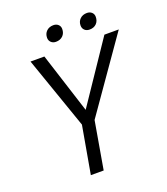

<svg xmlns="http://www.w3.org/2000/svg" viewBox="-152 -950 917 1055"><g transform="rotate(-20 307.0 -422.5)"><path d="M245 -278 98 -700H179L292 -347L530 -700H614L319 -278L271 0H196ZM228 -791Q228 -815 243.5 -830Q259 -845 284 -845Q301 -845 312 -835Q323 -825 323 -809Q323 -784 307.5 -769Q292 -754 267 -754Q250 -754 239 -764.5Q228 -775 228 -791ZM424 -792Q424 -815 439.5 -830Q455 -845 480 -845Q497 -845 508 -835Q519 -825 519 -809Q519 -784 504 -769Q489 -754 464 -754Q446 -754 435 -764.5Q424 -775 424 -792Z"/></g></svg>

Font: Sarabun Light
Style: Italic
Weight: 300
Italic angle: -10°
Designer: Suppakit Chalermlarp | Katatrad Co.,Ltd.
Foundry: Cadson Demak Co.,Ltd.
Version: Version 1.000; ttfautohint (v1.6)